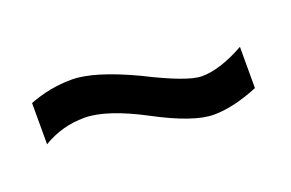

<svg xmlns="http://www.w3.org/2000/svg" viewBox="-36 -457 477 315"><g transform="rotate(-20 202.0 -299.0)"><path d="M298 -232Q263 -232 199 -266Q135 -300 96 -300Q57 -300 24 -280V-352Q60 -366 98 -366Q137 -366 207 -333Q276 -298 301 -298Q333 -298 376 -322V-250Q332 -232 298 -232Z"/></g></svg>

Font: Orbitron Medium
Style: Regular
Weight: 500
Designer: Matt McInerney
Foundry: The League of Moveable Type
Version: Version 2.001